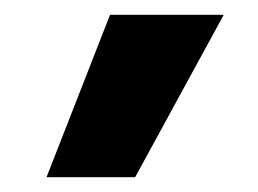

<svg xmlns="http://www.w3.org/2000/svg" viewBox="-20 -810 349 260"><path d="M163 -570H43L129 -790H283Z"/></svg>

Font: M PLUS 1 Thin SemiBold
Style: Regular
Weight: 600
Version: Version 1.001